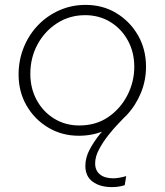

<svg xmlns="http://www.w3.org/2000/svg" viewBox="-20 -542 673 785"><path d="M302 13Q233 13 177 -20.5Q121 -54 88.5 -110.5Q56 -167 56 -237Q56 -296 77 -348Q98 -400 135.5 -439Q173 -478 223 -500Q273 -522 330 -522Q400 -522 455.5 -488.5Q511 -455 544 -398Q577 -341 577 -269Q577 -213 556 -162Q535 -111 498.5 -72Q462 -33 412 -10Q362 13 302 13ZM304 -29Q372 -29 422 -63Q472 -97 500.5 -152Q529 -207 529 -269Q529 -329 502.5 -377Q476 -425 430.5 -452.5Q385 -480 328 -480Q265 -480 214 -447.5Q163 -415 133.5 -360.5Q104 -306 104 -240Q104 -181 130 -133Q156 -85 201.5 -57Q247 -29 304 -29ZM438 223Q389 223 359 201Q329 179 329 136Q329 102 347 68.5Q365 35 390 4.5Q415 -26 438 -48.5Q461 -71 472 -81L492 -66Q484 -57 464 -36.5Q444 -16 422 12Q400 40 384.5 69.5Q369 99 369 126Q369 155 388.5 171Q408 187 443 187Q465 187 496 178L490 215Q485 217 470.5 220Q456 223 438 223Z"/></svg>

Font: MuseoModerno ExtraLight
Style: Italic
Weight: 250
Italic angle: -9°
Designer: Pablo Cosgaya, Héctor Gatti, Marcela Romero, and the Authors of The MuseoModerno Project.
Foundry: Omnibus-Type Team
Version: Version 1.003